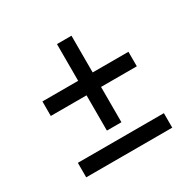

<svg xmlns="http://www.w3.org/2000/svg" viewBox="-130 -803 847 840"><g transform="rotate(-30 293.0 -382.5)"><path d="M75.7 -170.9H510.3V-97.7H75.7ZM75.7 -481H256.3V-666.5H329.6V-481H510.3V-407.7H329.6V-229.5H256.3V-407.7H75.7Z"/></g></svg>

Font: Andika Eur
Style: Regular
Weight: 400
Designer: Victor Gaultney, Annie Olsen, Julie Remington, Don Collingsworth, Eric Hays, Becca Hirsbrunner
Foundry: SIL International
Version: Version 5.000